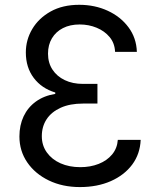

<svg xmlns="http://www.w3.org/2000/svg" viewBox="-20 -757 658 787"><path d="M307.6 9.8Q236.3 9.8 180.2 -17.3Q124 -44.4 91.8 -91.3Q59.6 -138.2 59.6 -197.8Q59.6 -243.7 76.9 -280.3Q94.2 -316.9 127.2 -340.8Q160.2 -364.7 206.5 -372.1V-377.9Q150.9 -394.5 118.4 -437.5Q85.9 -480.5 85.9 -542Q85.9 -593.8 112.3 -638.2Q138.7 -682.6 187.7 -710Q236.8 -737.3 304.7 -737.3Q368.7 -737.3 421.6 -712.9Q474.6 -688.5 506.8 -645Q539.1 -601.6 541 -544.4H451.7Q450.2 -580.1 429.4 -605Q408.7 -629.9 376.2 -643.3Q343.8 -656.7 306.6 -656.7Q267.1 -656.7 238 -641.8Q209 -627 192.9 -600.1Q176.8 -573.2 176.8 -537.1Q176.8 -499.5 195.1 -471.7Q213.4 -443.8 245.6 -428.5Q277.8 -413.1 320.3 -413.1H379.4V-332.5H320.3Q266.6 -332.5 228.8 -315.4Q190.9 -298.3 171.1 -268.3Q151.4 -238.3 151.4 -198.7Q151.4 -161.1 171.9 -132.3Q192.4 -103.5 228 -87.6Q263.7 -71.8 309.1 -71.8Q350.6 -71.8 384.5 -85.2Q418.5 -98.6 439.5 -123.8Q460.4 -148.9 462.9 -183.6H556.6Q554.2 -126 522 -82.5Q489.7 -39.1 434.3 -14.6Q378.9 9.8 307.6 9.8Z"/></svg>

Font: Atlassian Sans
Style: Regular
Weight: 400
Designer: Rasmus Andersson
Foundry: Modifications by Atlassian Pty Ltd, manufactured by rsms
Version: Version 4.001;git-9221beed3